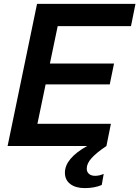

<svg xmlns="http://www.w3.org/2000/svg" viewBox="-20 -749 715 985"><path d="M170 -729H675L652 -615H276L236 -423H565L543 -316H214L172 -114H549L526 0Q474 35 449.5 62.5Q425 90 425 116Q425 133 436.5 143Q448 153 468 153Q490 153 512 143L502 200Q465 216 415 216Q368 216 340.5 195Q313 174 313 137Q313 64 427 0H19Z"/></svg>

Font: Mona Sans SemiBold
Style: Italic
Weight: 600
Italic angle: -11.7°
Designer: Deni Anggara
Foundry: GitHub
Version: Version 2.000